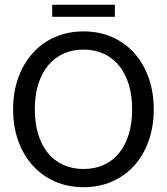

<svg xmlns="http://www.w3.org/2000/svg" viewBox="-20 -781 702 808"><path d="M35.2 0ZM627 -320.8Q627 -248.5 605.7 -188.5Q584.5 -128.4 545.7 -85Q506.8 -41.5 452.4 -17.3Q397.9 6.8 331.5 6.8Q265.6 6.8 210.9 -17.3Q156.2 -41.5 117.2 -85Q78.1 -128.4 56.6 -188.5Q35.2 -248.5 35.2 -320.8Q35.2 -392.6 56.6 -452.9Q78.1 -513.2 117.2 -556.9Q156.2 -600.6 210.9 -624.8Q265.6 -648.9 331.5 -648.9Q397.9 -648.9 452.4 -624.8Q506.8 -600.6 545.7 -556.9Q584.5 -513.2 605.7 -452.9Q627 -392.6 627 -320.8ZM536.1 -320.8Q536.1 -379.4 521.7 -426Q507.3 -472.7 480.7 -505.1Q454.1 -537.6 416.3 -554.9Q378.4 -572.3 331.5 -572.3Q284.7 -572.3 246.8 -554.9Q209 -537.6 182.1 -505.1Q155.3 -472.7 140.9 -426Q126.5 -379.4 126.5 -320.8Q126.5 -262.2 140.9 -215.6Q155.3 -168.9 182.1 -136.5Q209 -104 246.8 -86.9Q284.7 -69.8 331.5 -69.8Q378.4 -69.8 416.3 -86.9Q454.1 -104 480.7 -136.5Q507.3 -168.9 521.7 -215.6Q536.1 -262.2 536.1 -320.8ZM199.7 -761.2H463.4V-710.4H199.7Z"/></svg>

Font: Carlito
Style: Regular
Weight: 400
Designer: Lukasz Dziedzic
Foundry: tyPoland Lukasz Dziedzic
Version: Version 1.104